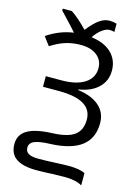

<svg xmlns="http://www.w3.org/2000/svg" viewBox="-152 -934 887 1227"><g transform="rotate(15 291.0 -320.0)"><path d="M117 67Q117 94 138.5 106Q160 118 203 118Q250 118 309 115Q368 112 402 112Q478 112 512 131V212Q473 187 395 187Q362 187 311 189Q259 192 208 192Q121 192 76 161.5Q31 131 31 66Q31 4 84 -27.5Q137 -59 250 -63Q350 -67 394 -100.5Q438 -134 438 -203Q438 -334 219 -334H113V-404H215Q315 -404 370 -440Q425 -476 425 -540Q425 -592 385.5 -623.5Q346 -655 279 -655Q227 -655 181.5 -641.5Q136 -628 82 -594L40 -650Q122 -706 215 -719Q187 -751 130 -811L106 -836V-849H166Q211 -820 275 -754Q320 -810 352 -831Q384 -852 415 -852Q439 -852 463 -845V-790Q451 -795 430 -795Q409 -795 381.5 -775Q354 -755 331 -720Q418 -709 465 -663Q512 -617 512 -547Q512 -479 465.5 -434Q419 -389 336 -376V-372Q427 -360 476.5 -316.5Q526 -273 526 -203Q526 -102 457 -50Q388 2 250 7Q183 9 150 22.5Q117 36 117 67Z"/></g></svg>

Font: Stephens Clock
Style: Regular
Weight: 400
Designer: Peter Wiegel (catfonts.de) with slight modifications by DT1.org
Version: Version 0.9.1